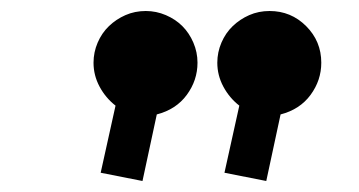

<svg xmlns="http://www.w3.org/2000/svg" viewBox="-20 -734 652 349"><path d="M190 -542Q172 -556 161 -576.5Q150 -597 150 -620Q150 -639 157.5 -656.5Q165 -674 178 -686.5Q191 -699 208 -706.5Q225 -714 245 -714Q264 -714 281.5 -706.5Q299 -699 311.5 -686.5Q324 -674 331.5 -656.5Q339 -639 339 -620Q339 -588 319.5 -561.5Q300 -535 265 -526L239 -405L163 -420ZM415 -542Q397 -556 386 -576.5Q375 -597 375 -620Q375 -639 382.5 -656.5Q390 -674 403 -686.5Q416 -699 433 -706.5Q450 -714 470 -714Q509 -714 536.5 -686.5Q564 -659 564 -620Q564 -588 544.5 -561.5Q525 -535 490 -526L464 -405L388 -420Z"/></svg>

Font: Space Mono
Style: Bold Italic
Weight: 700
Italic angle: -12°
Monospace: yes
Designer: Colophon Foundry / Benjamin Critton
Foundry: Colophon Foundry
Version: Version 1.000;PS 1.000;hotconv 1.0.81;makeotf.lib2.5.63406